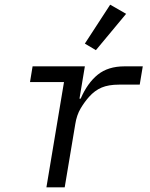

<svg xmlns="http://www.w3.org/2000/svg" viewBox="-20 -799 640 819"><path d="M178 0 253 -449H108L119 -516H342L319 -378H324Q353 -445 397 -480.5Q441 -516 511 -516H589L576 -438H488Q443 -438 413.5 -425.5Q384 -413 360 -386Q341 -365 324 -336.5Q307 -308 301 -269L256 0ZM389 -585 342 -613 450 -779 518 -740Z"/></svg>

Font: iA Writer Mono V
Style: Regular
Weight: 400
Italic angle: -9.5°
Designer: Mike Abbink, Paul van der Laan, Pieter van Rosmalen
Foundry: Bold Monday
Version: Version 2.000